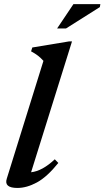

<svg xmlns="http://www.w3.org/2000/svg" viewBox="-20 -916 516 948"><path d="M194.5 -615.5Q181.5 -630 167.8 -640.8Q154 -651.5 133.5 -662.5L139.5 -681.5L320.5 -711.5H335.5L133.5 -65.5Q189 -71.5 250.5 -129.5L268 -111.5Q212.5 -42.5 162.2 -15.2Q112 12 66 12Q-1.5 12 13.5 -34ZM262 -775.5 342.5 -895.5H475.5L473 -881L306 -775.5Z"/></svg>

Font: Newsreader 16pt SemiBold
Style: Italic
Weight: 600
Italic angle: -17°
Designer: Hugues Gentile
Foundry: Production Type
Version: Version 1.003; ttfautohint (v1.8.3)